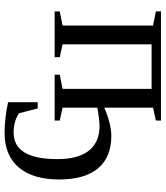

<svg xmlns="http://www.w3.org/2000/svg" viewBox="37 -536 715 829"><g transform="rotate(90 394.5 -121.5)"><path d="M754.9 -19.5Q754.9 93.8 702.9 155Q650.9 216.3 552.2 216.3Q493.2 216.3 421.4 201.2V73.2H448.2L469.2 154.3Q504.4 177.2 552.2 177.2Q667 177.2 667 -11.7Q667 -101.6 630.4 -147.7Q593.8 -193.8 524.4 -193.8Q497.6 -193.8 444.8 -184.1V-34.2L500.5 -22V0H302.7V-22L363.8 -34.2V-418.5H171.4V-34.2L227.1 -22V0H29.3V-22L90.3 -34.2V-424.8L29.3 -437V-459H500.5V-437L444.8 -424.8V-213.9Q474.6 -228 507.8 -236.3Q541 -244.6 566.9 -244.6Q658.7 -244.6 706.8 -187.3Q754.9 -129.9 754.9 -19.5Z"/></g></svg>

Font: Liberation Serif
Style: Regular
Weight: 400
Designer: Steve Matteson
Foundry: Ascender Corporation
Version: Version 2.1.5